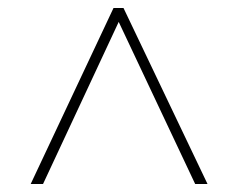

<svg xmlns="http://www.w3.org/2000/svg" viewBox="-20 -734 599 482"><path d="M57 -272 265 -714H290L501 -272H470L278 -679L88 -272Z"/></svg>

Font: Noto Serif Hebrew Thin
Style: Regular
Weight: 250
Version: Version 2.003